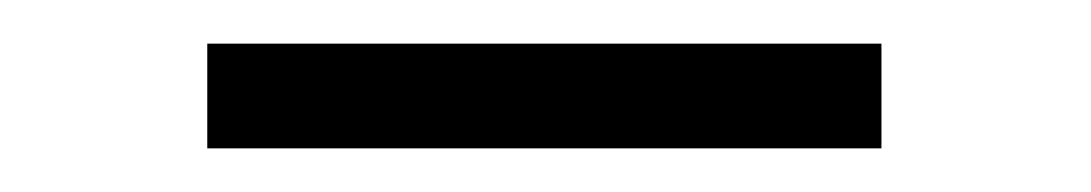

<svg xmlns="http://www.w3.org/2000/svg" viewBox="-20 -297 500 88"><path d="M75 -229H384V-277H75Z"/></svg>

Font: MV Cash ExtraLight
Style: Regular
Weight: 200
Designer: Rodrigo Fuenzalida
Foundry: fragTYPE
Version: Version 1.100;Glyphs 3.1.2 (3151)